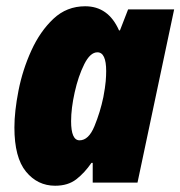

<svg xmlns="http://www.w3.org/2000/svg" viewBox="-20 -583 576 613"><path d="M207 -196Q207 -237 218.5 -288.5Q230 -340 249 -378Q268 -416 291 -416Q319 -416 319 -356Q319 -342 317.5 -323.5Q316 -305 310 -273Q300 -225 281.5 -180Q263 -135 234 -135Q207 -135 207 -196ZM272 -63H276V0H419L536 -553H389L363 -486H360Q326 -563 252 -563Q193 -563 150.5 -523Q108 -483 80 -421.5Q52 -360 39 -293.5Q26 -227 26 -176Q26 -80 63 -35Q100 10 156 10Q197 10 223.5 -10.5Q250 -31 272 -63Z"/></svg>

Font: Noto Sans Display SemiCondensed Black
Style: Italic
Weight: 900
Width: 4
Designer: Monotype Design team
Foundry: Monotype Imaging Inc.
Version: 1.000